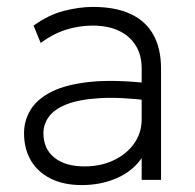

<svg xmlns="http://www.w3.org/2000/svg" viewBox="-20 -520 564 555"><path d="M216.5 15Q164 15 126.5 -3.8Q89 -22.5 69.2 -56.2Q49.5 -90 49.5 -135Q49.5 -172 68.8 -203.2Q88 -234.5 130.5 -255.5Q173 -276.5 242.5 -283.5Q312 -290.5 412.5 -279L415.5 -229Q327 -240 267.2 -236.2Q207.5 -232.5 172 -218.2Q136.5 -204 121 -182.2Q105.5 -160.5 105.5 -135Q105.5 -90 137 -64.5Q168.5 -39 224.5 -39Q271.5 -39 308.8 -56.8Q346 -74.5 367.8 -105.2Q389.5 -136 389.5 -175V-322Q389.5 -360.5 372.5 -388.2Q355.5 -416 323.8 -431Q292 -446 247.5 -446Q209.5 -446 172 -434.5Q134.5 -423 97.5 -396L77 -446Q120 -477 164.5 -488.5Q209 -500 248.5 -500Q314 -500 357.8 -479.5Q401.5 -459 423.5 -419.2Q445.5 -379.5 445.5 -322V0H389.5V-63Q363.5 -25 317.5 -5Q271.5 15 216.5 15Z"/></svg>

Font: Geologica Roman Thin
Style: Regular
Weight: 250
Designer: Sindre Bremnes, Frode Helland
Foundry: Monokrom Skriftforlag AS
Version: Version 1.010;gftools[0.9.28]